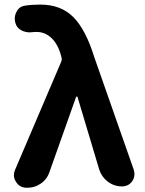

<svg xmlns="http://www.w3.org/2000/svg" viewBox="-20 -832 647 857"><path d="M200.2 -62.5Q188.5 -29.3 159.2 -10.7Q133.8 5.9 103.5 5.9Q99.6 5.9 94.7 5.9Q65.4 3.9 50.8 -21.5Q42 -35.2 42 -49.8Q42 -61.5 46.9 -73.2L252.9 -555.7Q256.8 -565.4 254.9 -574.2L252.9 -582Q239.3 -633.8 210.4 -661.6Q181.6 -689.5 142.6 -689.5Q132.8 -689.5 124 -688.5Q118.2 -687.5 113.3 -687.5Q93.8 -687.5 76.2 -696.3Q54.7 -707 48.8 -729.5Q45.9 -739.3 45.9 -749Q45.9 -764.6 53.7 -779.3Q65.4 -802.7 90.8 -806.6Q120.1 -811.5 160.2 -811.5Q252 -811.5 307.6 -755.4Q363.3 -699.2 401.4 -575.2L577.1 -74.2Q580.1 -64.5 580.1 -54.7Q580.1 -38.1 570.3 -23.4Q553.7 0 524.4 0Q489.3 0 461.4 -21Q433.6 -42 422.9 -75.2L326.2 -398.4Q325.2 -401.4 322.8 -401.4Q320.3 -401.4 319.3 -398.4Z"/></svg>

Font: Gen Jyuu GothicX Bold
Style: Bold
Weight: 700
Designer: Ryoko NISHIZUKA (kana &amp; ideographs); Paul D. Hunt (Latin, Greek &amp; Cyrillic); Wenlong ZHANG (bopomofo); Sandoll C
Version: Version 1.058.20140828